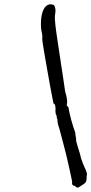

<svg xmlns="http://www.w3.org/2000/svg" viewBox="-20 -748 418 878"><path d="M337 110Q333 110 329 108Q325 106 324 103Q306 100 310 85Q310 81 306 63.5Q302 46 296.5 19.5Q291 -7 283.5 -37Q276 -67 268.5 -95.5Q261 -124 255 -146.5Q249 -169 245 -180Q245 -185 243.5 -189Q242 -193 243 -197Q243 -201 240.5 -208Q238 -215 239 -220Q235 -223 234 -233Q233 -243 234 -250Q234 -258 232 -266Q230 -274 225 -274Q224 -277 220 -298Q216 -319 210 -350.5Q204 -382 198 -417.5Q192 -453 186 -486Q180 -519 176.5 -542.5Q173 -566 173 -573Q175 -581 172.5 -592Q170 -603 168 -616Q165 -657 172 -684.5Q179 -712 193.5 -722.5Q208 -733 226 -725Q231 -720 233 -708.5Q235 -697 231 -674Q230 -663 233.5 -632Q237 -601 243.5 -559Q250 -517 256.5 -473Q263 -429 269 -390.5Q275 -352 278 -329Q285 -307 286.5 -292Q288 -277 286 -274Q286 -274 285.5 -268.5Q285 -263 289 -262Q293 -258 294 -254Q295 -250 295 -246Q295 -244 298 -231Q301 -218 305.5 -200.5Q310 -183 315.5 -166.5Q321 -150 324 -142Q325 -129 327 -119.5Q329 -110 328 -106Q328 -105 330 -96.5Q332 -88 336 -75.5Q340 -63 344 -50Q348 -37 350 -26Q359 1 366 15.5Q373 30 376 39.5Q379 49 376 60Q377 71 374.5 79.5Q372 88 361 95Q351 102 344 106Q337 110 337 110Z"/></svg>

Font: Caveat Medium
Style: Regular
Weight: 500
Designer: Pablo Impallari
Foundry: Pablo Impallari
Version: Version 2.000